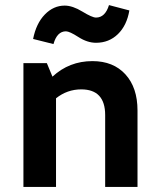

<svg xmlns="http://www.w3.org/2000/svg" viewBox="-20 -734 623 754"><path d="M190 -561 110 -581Q122 -642 156 -677Q190 -712 234 -712Q265 -712 303.5 -688.5Q342 -665 357 -665Q393 -665 408 -714L488 -693Q478 -634 443 -600Q408 -566 357 -566Q323 -566 288 -588.5Q253 -611 239 -611Q204 -611 190 -561ZM72 0V-486H164L186 -433Q252 -494 343 -494Q425 -494 472.5 -442Q520 -390 520 -300V0H393V-282Q393 -383 299 -383Q244 -383 200 -348V0Z"/></svg>

Font: Cantarell
Style: Bold
Weight: 700
Designer: Dave Crossland, Nikolaus Waxweiler, Florian Fecher, Jacques Le Bailly, Eben Sorkin, Alexei Vanyashin, Alexios Zavras, Em
Version: Version 0.303